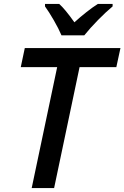

<svg xmlns="http://www.w3.org/2000/svg" viewBox="-20 -959 634 979"><path d="M271.5 -616.7H85.9L106.4 -713.9H594.2L573.2 -616.7H385.7L255.9 0H141.6ZM209.5 -926.3V-939H281.7Q310.5 -914.1 359.4 -845.2Q388.7 -872.1 420.7 -897.2Q452.6 -922.4 479 -939H554.2V-926.3Q520.5 -898.4 480.2 -857.4Q439.9 -816.4 409.7 -778.8H293.5Q279.3 -812.5 254.4 -855.7Q229.5 -898.9 209.5 -926.3Z"/></svg>

Font: Viking Open Sans Light
Style: Bold Italic
Weight: 600
Italic angle: -12°
Foundry: Ascender Corporation
Version: Version 2.000